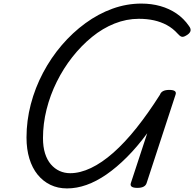

<svg xmlns="http://www.w3.org/2000/svg" viewBox="-20 -1035 1084 1072"><path d="M354 17Q303 17 261.5 -3Q220 -23 190 -60Q160 -97 144 -149.5Q128 -202 128 -267Q128 -361 152 -453Q176 -545 220.5 -629Q265 -713 325 -783Q385 -853 457 -905.5Q529 -958 608 -986.5Q687 -1015 769 -1015Q826 -1015 875.5 -1001Q925 -987 965.5 -959.5Q1006 -932 1035 -890Q1048 -873 1043 -860Q1038 -847 1020 -837Q1004 -827 994 -830Q984 -833 972 -847Q945 -877 911.5 -895Q878 -913 839.5 -921.5Q801 -930 755 -930Q686 -930 619.5 -903.5Q553 -877 493.5 -828.5Q434 -780 384 -716.5Q334 -653 297 -578.5Q260 -504 240 -424Q220 -344 220 -264Q220 -215 231.5 -178.5Q243 -142 264 -117.5Q285 -93 312.5 -80.5Q340 -68 372 -68Q427 -68 488 -97Q549 -126 613 -182.5Q677 -239 742 -320.5Q807 -402 873 -506Q878 -520 891 -526.5Q904 -533 925 -533Q970 -533 960 -506L799 -14Q795 0 782 7Q769 14 747 14Q701 14 711 -14L802 -291Q746 -215 688.5 -157.5Q631 -100 574.5 -61Q518 -22 463 -2.5Q408 17 354 17Z"/></svg>

Font: Playwrite NZ
Style: Regular
Weight: 400
Designer: Veronika Burian, José Scaglione
Foundry: TypeTogether
Version: Version 1.002